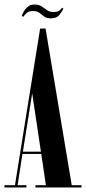

<svg xmlns="http://www.w3.org/2000/svg" viewBox="-24 -827 380 847"><path d="M-4.5 0V-10H42L153 -701H177L292.5 -10H335.5V0H132.5V-10H178.5L158 -148H75L53.5 -10H92.5V0ZM77 -158H156.5L118 -415.5ZM200.5 -746Q182 -746 171.2 -754Q160.5 -762 150 -770.2Q139.5 -778.5 121.5 -778.5Q102 -778.5 91.5 -768Q81 -757.5 79 -753L72 -756.5Q74.5 -764 80.8 -775.8Q87 -787.5 98.5 -797.2Q110 -807 129 -807Q147.5 -807 159.8 -798.8Q172 -790.5 183.5 -782.2Q195 -774 212 -774Q230.5 -774 239 -781Q247.5 -788 249 -793L255.5 -789.5Q252 -779.5 239.2 -762.8Q226.5 -746 200.5 -746Z"/></svg>

Font: Imbue 100pt SemiBold
Style: Regular
Weight: 600
Designer: Tyler Finck
Foundry: Etcetera Type Company
Version: Version 1.102; ttfautohint (v1.8.3)